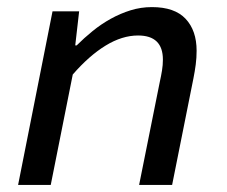

<svg xmlns="http://www.w3.org/2000/svg" viewBox="-20 -521 640 541"><path d="M31 0 128 -489H203L192 -393H196Q217 -414 241 -433.5Q265 -453 292 -468Q319 -483 348 -492Q377 -501 408 -501Q472 -501 503 -468Q534 -435 534 -378Q534 -358 531.5 -339Q529 -320 525 -300L465 0H372L430 -289Q434 -307 436.5 -322.5Q439 -338 439 -353Q439 -421 369 -421Q324 -421 277.5 -392.5Q231 -364 185 -311L123 0Z"/></svg>

Font: Source Code Pro Medium
Style: Italic
Weight: 500
Italic angle: -11°
Monospace: yes
Designer: Paul D. Hunt, Teo Tuominen
Foundry: Adobe Systems Incorporated
Version: Version 1.050;PS 1.000;hotconv 16.6.51;makeotf.lib2.5.65220